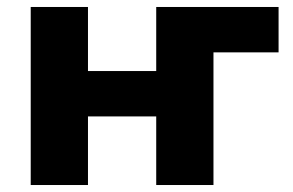

<svg xmlns="http://www.w3.org/2000/svg" viewBox="-20 -530 839 550"><path d="M68 0V-510H232V-326.5H427.5V-510H778V-380H591.5V0H427.5V-196.5H232V0Z"/></svg>

Font: Geologica Roman
Style: Bold
Weight: 700
Designer: Sindre Bremnes, Frode Helland
Foundry: Monokrom Skriftforlag AS
Version: Version 1.010;gftools[0.9.28]